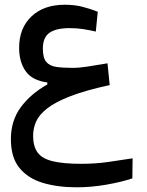

<svg xmlns="http://www.w3.org/2000/svg" viewBox="-20 -486 626 818"><path d="M306.6 312Q226.1 312 162.8 293.2Q99.6 274.4 63 229.7Q26.4 185.1 26.4 106.9Q26.4 27.8 68.8 -29.5Q111.3 -86.9 181.6 -126V-134.8Q118.2 -142.6 89.8 -182.1Q61.5 -221.7 61.5 -282.2Q61.5 -366.2 114 -416Q166.5 -465.8 255.4 -465.8Q296.9 -465.8 329.8 -457.5Q362.8 -449.2 396.5 -436L388.2 -351.6Q358.4 -358.4 332 -362.3Q305.7 -366.2 276.9 -366.2Q219.2 -366.2 190.9 -346.4Q162.6 -326.7 162.6 -278.8Q162.6 -239.7 177 -222.4Q191.4 -205.1 220 -200.9Q248.5 -196.8 290 -196.8Q316.9 -196.8 353 -202.4Q389.2 -208 438 -216.3L447.3 -123.5Q344.2 -101.1 280 -76.2Q215.8 -51.3 181.2 -24.2Q146.5 2.9 133.8 32Q121.1 61 121.1 92.3Q121.1 136.2 139.4 162.6Q157.7 189 202.6 200.4Q247.6 211.9 326.2 211.9Q385.7 211.9 440.9 204.1Q496.1 196.3 544.9 188.5L543.9 273.9Q497.6 289.6 433.1 300.8Q368.7 312 306.6 312Z"/></svg>

Font: CaskaydiaMono NF
Style: Regular
Weight: 400
Designer: Aaron Bell
Foundry: Saja Typeworks
Version: Version 2111.001; ttfautohint (v1.8.4);Nerd Fonts 3.1.1